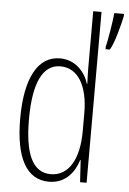

<svg xmlns="http://www.w3.org/2000/svg" viewBox="-54 -800 572 851"><g transform="rotate(5 231.5 -375.0)"><path d="M196 10C271 10 310 -45 326 -98H328L334 0H363V-760H326V-506C326 -484 327 -463 328 -437H326C311 -487 268 -539 198 -539C101 -539 45 -441 45 -258C45 -83 96 10 196 10ZM463 -750V-760H420C418 -732 401 -627 395 -610V-597H414C434 -628 455 -713 463 -750ZM201 -24C118 -24 84 -109 84 -258C84 -420 124 -504 203 -504C281 -504 326 -428 326 -307V-226C326 -102 281 -24 201 -24Z"/></g></svg>

Font: Noto Sans Ethiopic ExtraCondensed ExtraLight
Style: Regular
Weight: 200
Width: 2
Designer: Monotype Design Team
Foundry: Monotype Imaging Inc.
Version: Version 2.102